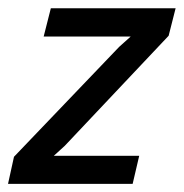

<svg xmlns="http://www.w3.org/2000/svg" viewBox="-28 -451 451 471"><path d="M6.3 -66.4 264.2 -335.9 292.5 -361.3H79.1L96.7 -430.7H402.8L385.7 -363.3L130.9 -93.3L104 -68.8H313.5L297.4 0H-8.3Z"/></svg>

Font: PT Astra Sans
Style: Italic
Weight: 400
Italic angle: -16°
Designer: A.Korolkova, I. Chaeva
Foundry: ParaType Ltd
Version: Version 1.001; ttfautohint (v1.6)